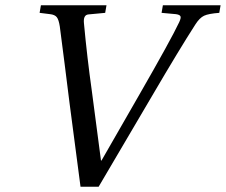

<svg xmlns="http://www.w3.org/2000/svg" viewBox="-20 -712 861 732"><path d="M131 -663 136 -692H386L381 -663L317 -657Q297 -655 300 -624Q312 -494 330 -366L365 -100H367L510 -349Q633 -563 663 -627Q671 -644 668 -650Q665 -656 651 -658L596 -663L601 -692H821L816 -663Q775 -660 758 -652Q741 -644 725 -619Q665 -526 559 -345L356 0H287L245 -320Q239 -370 226.5 -467.5Q214 -565 208 -611Q204 -637 196.5 -646.5Q189 -656 171 -658Z"/></svg>

Font: Heuristica
Style: Italic
Weight: 400
Italic angle: -13°
Version: Version 1.0.2